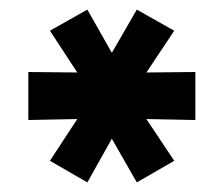

<svg xmlns="http://www.w3.org/2000/svg" viewBox="-20 -743 465 400"><path d="M162 -363 84 -408 141 -495 39 -493V-593L141 -592L84 -679L162 -723L213 -633L265 -723L343 -679L285 -592L387 -593V-493L285 -495L343 -408L265 -363L213 -454Z"/></svg>

Font: Geist
Style: Bold
Weight: 400
Designer: Basement.studio, Andrés Briganti, Mateo Zaragoza
Foundry: Basement.studio, Vercel, Andrés Briganti, Guido Ferreyra, Mateo Zaragoza
Version: Version 1.401